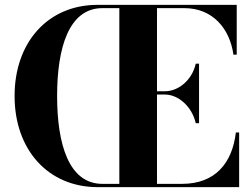

<svg xmlns="http://www.w3.org/2000/svg" viewBox="-20 -770 1038 790"><path d="M785.5 -263H799V-508H785.5C770.5 -441 715 -394.5 658.5 -394.5H626V-736.5H738.5C855.5 -736.5 925.5 -652 940.5 -545H954V-750H381C178.5 -750 40 -597.5 40 -375C40 -153 178.5 -0.5 381 0H964V-225H950.5C935.5 -98 865 -13.5 728.5 -13.5H626V-381H658.5C715 -381 770.5 -330 785.5 -263ZM215 -375C215 -572 262.5 -736.5 401.5 -736.5H471V-13.5H401.5C262.5 -13.5 215 -178 215 -375Z"/></svg>

Font: Bodoni* 16pt
Style: Bold
Weight: 700
Version: Version 2.3